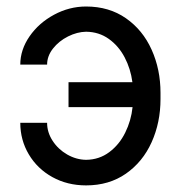

<svg xmlns="http://www.w3.org/2000/svg" viewBox="-20 -557 553 587"><path d="M124 -359.4H42Q42 -404.8 70.3 -445.8Q98.6 -486.8 145.3 -512Q191.9 -537.1 243.2 -537.1Q313.5 -537.1 365 -501.2Q416.5 -465.3 443.6 -405Q470.7 -344.7 470.7 -273.4V-253.9Q470.7 -182.6 443.6 -122.3Q416.5 -62 365 -26.1Q313.5 9.8 243.2 9.8Q186 9.8 140.1 -15.6Q94.2 -41 68.1 -85Q42 -128.9 42 -181.6H124Q124 -152.3 140.9 -126.5Q157.7 -100.6 185.3 -84.7Q212.9 -68.8 243.2 -68.4Q283.2 -68.8 314 -91.8Q344.7 -114.7 362.8 -151.4Q380.9 -188 385.3 -229.5H189.5V-305.7H384.8Q379.4 -346.7 361.1 -381.6Q342.8 -416.5 312.7 -438Q282.7 -459.5 243.2 -460Q215.8 -459.5 188 -445.6Q160.2 -431.6 142.1 -408.7Q124 -385.7 124 -359.4Z"/></svg>

Font: Pretendard JP
Style: Regular
Weight: 400
Designer: Base glyphs from Inter by Rasmus Andersson; Hangeul glyphs from Noto Sans CJK(Source Han Sans) by Jang Soo-young and Kan
Foundry: Kil Hyung-jin
Version: Version 1.309